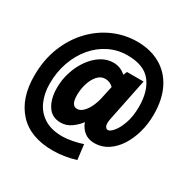

<svg xmlns="http://www.w3.org/2000/svg" viewBox="-194 -884 1249 1263"><g transform="rotate(30 430.0 -252.5)"><path d="M18 -169Q18 -290 57 -388Q96 -486 163 -556.5Q230 -627 315.5 -664.5Q401 -702 494 -702Q596 -702 671 -659Q746 -616 786.5 -535Q827 -454 827 -340Q827 -269 809 -204.5Q791 -140 758.5 -90Q726 -40 681 -11Q636 18 581 18Q535 18 504 -6.5Q473 -31 459 -71Q438 -41 401.5 -14.5Q365 12 321 12Q254 12 220.5 -41Q187 -94 187 -175Q187 -239 206.5 -298Q226 -357 259.5 -403.5Q293 -450 336 -477Q379 -504 427 -504Q482 -504 522 -467L534 -495H660L595 -177Q586 -134 594 -117.5Q602 -101 616 -101Q632 -101 656 -129.5Q680 -158 698.5 -211Q717 -264 717 -337Q717 -456 662 -524Q607 -592 484 -592Q411 -592 347 -561Q283 -530 235 -473.5Q187 -417 159.5 -341Q132 -265 132 -175Q132 -103 157.5 -44Q183 15 237 50Q291 85 377 85Q407 85 450 77Q493 69 527 57L541 170Q496 184 452.5 190.5Q409 197 369 197Q197 197 107.5 99Q18 1 18 -169ZM325 -200Q325 -120 370 -120Q393 -120 414.5 -140.5Q436 -161 452 -195Q468 -229 476 -267L496 -359Q469 -385 434 -385Q400 -385 375.5 -357Q351 -329 338 -286.5Q325 -244 325 -200Z"/></g></svg>

Font: Radio Canada Condensed
Style: Bold Italic
Weight: 700
Width: 3
Italic angle: -12°
Designer: Charles Daoud, Etienne Aubert Bonn, Alexandre Saumier Demers, Jacques Le Bailly
Foundry: Radio-Canada
Version: Version 2.104; ttfautohint (v1.8.4.7-5d5b);gftools[0.9.28.de